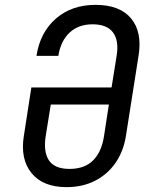

<svg xmlns="http://www.w3.org/2000/svg" viewBox="-20 -760 640 790"><path d="M254 10Q157 10 110 -47.5Q63 -105 78 -200L109 -400H439L460 -531Q470 -593 445 -626.5Q420 -660 361 -660Q303 -660 266.5 -626Q230 -592 220 -530H130Q145 -627 210 -683.5Q275 -740 373 -740Q473 -740 519.5 -684Q566 -628 550 -530L498 -200Q488 -137 455 -89.5Q422 -42 370.5 -16Q319 10 254 10ZM266 -65Q328 -65 363 -100Q398 -135 408 -200L428 -330H189L168 -200Q158 -135 181.5 -100Q205 -65 266 -65Z"/></svg>

Font: NKDuy Mono
Style: Italic
Weight: 400
Italic angle: -9°
Monospace: yes
Designer: NKDuy
Foundry: NKDuy
Version: Version 2.251; ttfautohint (v1.8.4.7-5d5b)